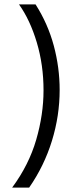

<svg xmlns="http://www.w3.org/2000/svg" viewBox="-20 -688 340 869"><path d="M35 161Q111 58 144 -56Q177 -170 177 -279Q177 -394 146.5 -496Q116 -598 66 -668H141Q197 -580 223.5 -481Q250 -382 250 -281Q250 -164 215 -50.5Q180 63 112 161Z"/></svg>

Font: Atkinson Hyperlegible
Style: Regular
Weight: 400
Designer: Elliott Scott, Megan Eiswerth, Linus Boman, Theodore Petrosky
Foundry: Braille Institute
Version: Version 1.006; ttfautohint (v1.8.3)